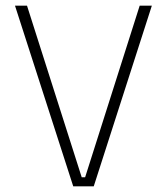

<svg xmlns="http://www.w3.org/2000/svg" viewBox="-20 -659 590 679"><path d="M239 0 33 -639H75.5L269 -32H281L474 -639H517L311.5 0Z"/></svg>

Font: Anek Tamil ExtraLight
Style: Regular
Weight: 250
Version: Version 1.003